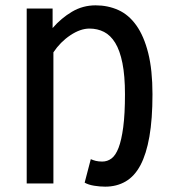

<svg xmlns="http://www.w3.org/2000/svg" viewBox="-20 -687 640 719"><path d="M374 12Q354 12 332.5 8.5Q311 5 297 -3L320 -91Q329 -87 339 -84.5Q349 -82 363 -82Q382 -82 397.5 -93.5Q413 -105 424 -133.5Q435 -162 441.5 -211Q448 -260 448 -334Q448 -403 438.5 -450.5Q429 -498 411.5 -526.5Q394 -555 369.5 -567.5Q345 -580 315 -580Q281 -580 243.5 -555Q206 -530 180 -491V0H80V-655H177V-582Q209 -619 249.5 -643Q290 -667 338 -667Q384 -667 423 -649.5Q462 -632 490.5 -592Q519 -552 535 -488.5Q551 -425 551 -334Q551 -241 539.5 -175.5Q528 -110 506 -68.5Q484 -27 450.5 -7.5Q417 12 374 12Z"/></svg>

Font: SauceCodePro Nerd Font Mono
Style: Regular
Weight: 500
Monospace: yes
Designer: Paul D. Hunt, Teo Tuominen
Foundry: Adobe Systems Incorporated
Version: Version 2.030;PS 1.000;hotconv 16.6.51;makeotf.lib2.5.65220;